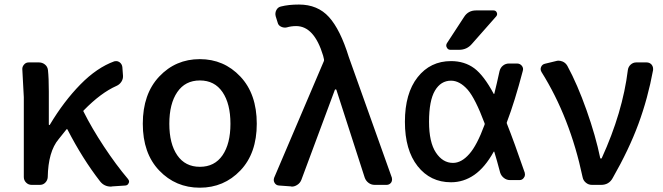

<svg xmlns="http://www.w3.org/2000/svg" viewBox="-20 -830 2978 862"><path d="M554.7 -26.4Q559.6 -20.5 559.6 -14.6Q559.6 -11.7 557.6 -7.8Q553.7 2 543 2.9L484.4 6.8Q481.4 7.8 478.5 7.8Q447.3 7.8 428.7 -16.6Q350.6 -117.2 283.2 -248Q281.2 -252 278.3 -249Q243.2 -205.1 243.2 -205.1Q196.3 -149.4 194.3 -34.2Q193.4 -20.5 183.6 -10.3Q173.8 0 159.2 0H122.1Q107.4 0 97.2 -10.3Q86.9 -20.5 86.9 -35.2V-393.6L80.1 -520.5Q80.1 -531.2 87.9 -540Q95.7 -549.8 109.4 -549.8H154.3Q169.9 -549.8 181.6 -540.5Q193.4 -531.2 195.3 -515.6Q199.2 -479.5 199.2 -418.9V-271.5Q199.2 -268.6 201.2 -268.6Q203.1 -268.6 204.1 -270.5Q266.6 -375 340.8 -450.7Q415 -526.4 493.2 -554.7Q497.1 -555.7 502 -555.7Q509.8 -555.7 516.6 -550.8Q527.3 -543 529.3 -529.3L532.2 -490.2Q533.2 -475.6 524.9 -462.9Q516.6 -450.2 502.9 -444.3Q432.6 -413.1 356.4 -335Q352.5 -332 355.5 -328.1Q392.6 -253.9 446.8 -171.9Q501 -89.8 554.7 -26.4Z M877 12.7Q768.6 12.7 694.8 -64.5Q621.1 -141.6 621.1 -274.4Q621.1 -408.2 694.8 -486.3Q768.6 -564.5 877 -564.5Q985.4 -564.5 1059.1 -486.3Q1132.8 -408.2 1132.8 -274.4Q1132.8 -141.6 1059.1 -64.5Q985.4 12.7 877 12.7ZM1014.6 -274.4Q1014.6 -364.3 979 -416.5Q943.4 -468.8 877.4 -468.8Q811.5 -468.8 775.9 -416.5Q740.2 -364.3 740.2 -274.4Q740.2 -184.6 775.9 -132.8Q811.5 -81.1 877.4 -81.1Q943.4 -81.1 979 -132.8Q1014.6 -184.6 1014.6 -274.4Z M1333 -22.5Q1327.1 -7.8 1314.5 0Q1302.7 7.8 1290 7.8Q1288.1 7.8 1286.1 6.8L1232.4 2.9Q1219.7 2 1212.9 -8.8Q1209 -15.6 1209 -21.5Q1209 -26.4 1210.9 -32.2L1433.6 -554.7Q1435.5 -558.6 1434.6 -563.5L1430.7 -580.1Q1390.6 -712.9 1309.6 -712.9Q1287.1 -712.9 1267.6 -707Q1254.9 -704.1 1242.2 -710Q1229.5 -715.8 1226.6 -728.5L1217.8 -756.8Q1213.9 -771.5 1220.7 -784.7Q1227.5 -797.9 1241.2 -800.8Q1275.4 -809.6 1322.3 -809.6Q1406.2 -809.6 1457 -753.4Q1507.8 -697.3 1545.9 -574.2L1739.3 -32.2Q1740.2 -28.3 1740.2 -24.4Q1740.2 -16.6 1736.3 -10.7Q1728.5 0 1715.8 0H1662.1Q1646.5 0 1634.3 -9.3Q1622.1 -18.6 1617.2 -33.2L1490.2 -426.8Q1489.3 -428.7 1486.8 -428.7Q1484.4 -428.7 1483.4 -426.8Z M2155.3 -269.5Q2157.2 -273.4 2155.3 -277.3Q2114.3 -386.7 2080.1 -426.8Q2043.9 -467.8 2004.9 -467.8Q1959 -467.8 1932.6 -422.9Q1906.2 -377.9 1906.2 -283.2Q1906.2 -191.4 1937 -145Q1967.8 -98.6 2013.7 -98.6Q2051.8 -98.6 2086.9 -138.7Q2121.1 -176.8 2155.3 -269.5ZM2255.9 -282.2Q2253.9 -278.3 2255.9 -274.4Q2288.1 -193.4 2335.9 -54.7Q2336.9 -49.8 2336.9 -45.9Q2336.9 -38.1 2332 -32.2Q2325.2 -21.5 2312.5 -21.5H2269.5Q2254.9 -21.5 2242.7 -30.8Q2230.5 -40 2225.6 -54.7Q2210.9 -110.4 2199.2 -148.4Q2199.2 -149.4 2197.8 -149.4Q2196.3 -149.4 2196.3 -148.4Q2157.2 -78.1 2109.4 -44.9Q2061.5 -11.7 2004.9 -11.7Q1912.1 -11.7 1855 -84Q1797.9 -156.2 1797.9 -283.2Q1797.9 -411.1 1855 -483.4Q1912.1 -555.7 2004.9 -555.7Q2065.4 -555.7 2109.4 -523.4Q2152.3 -491.2 2196.3 -409.2Q2196.3 -408.2 2197.8 -408.2Q2199.2 -408.2 2199.2 -409.2Q2210 -452.1 2222.7 -510.7Q2226.6 -526.4 2238.3 -535.6Q2250 -544.9 2265.6 -544.9H2300.8Q2314.5 -544.9 2322.8 -534.7Q2331.1 -524.4 2327.1 -511.7Q2291 -374 2255.9 -282.2ZM2063.5 -753.9Q2082 -783.2 2117.2 -783.2H2195.3Q2206.1 -783.2 2210 -774.4Q2211.9 -770.5 2211.9 -766.6Q2211.9 -761.7 2208 -756.8L2098.6 -632.8Q2076.2 -606.4 2041 -606.4H2002Q1991.2 -606.4 1986.3 -616.2Q1983.4 -621.1 1983.4 -625Q1983.4 -630.9 1986.3 -635.7Z M2730.5 -30.3Q2713.9 0 2678.7 0H2637.7Q2622.1 0 2610.4 -9.8Q2598.6 -19.5 2595.7 -34.2Q2539.1 -302.7 2411.1 -506.8Q2407.2 -513.7 2407.2 -519.5Q2407.2 -524.4 2409.2 -529.3Q2414.1 -541 2426.8 -543.9L2475.6 -555.7Q2481.4 -557.6 2487.3 -557.6Q2496.1 -557.6 2505.9 -553.7Q2519.5 -547.9 2527.3 -534.2Q2572.3 -451.2 2613.3 -335.4Q2654.3 -219.7 2674.8 -120.1Q2675.8 -118.2 2678.2 -118.2Q2680.7 -118.2 2681.6 -120.1Q2775.4 -325.2 2798.8 -515.6Q2800.8 -530.3 2811.5 -540Q2822.3 -549.8 2836.9 -549.8H2882.8Q2896.5 -549.8 2905.3 -540Q2912.1 -531.2 2912.1 -521.5Q2912.1 -518.6 2912.1 -515.6Q2888.7 -388.7 2846.2 -273.4Q2803.7 -158.2 2730.5 -30.3Z"/></svg>

Font: Gen Jyuu GothicL Medium
Style: Regular
Weight: 500
Designer: [Source Han Sans]
Ryoko NISHIZUKA  (kana & ideographs); Paul D. Hunt (Latin, Greek & Cyrillic); Wenlong ZHANG  (bopomofo
Version: Version 1.002.20150607